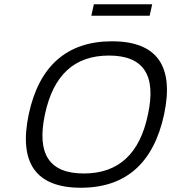

<svg xmlns="http://www.w3.org/2000/svg" viewBox="-20 -873 804 902"><path d="M360 9C148 9 67 -108 115 -336C163 -562 294 -679 506 -679C718 -679 799 -562 751 -336C702 -108 572 9 360 9ZM191 -335C152 -151 210 -58 374 -58C537 -58 637 -151 675 -335C715 -519 655 -612 492 -612C328 -612 230 -519 191 -335ZM409 -799H683L695 -853H421Z"/></svg>

Font: LT Wave Text Light Italic
Style: Regular
Weight: 300
Designer: Daniel Lyons
Version: Version 2.5 (Glyphs App)